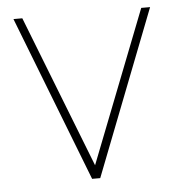

<svg xmlns="http://www.w3.org/2000/svg" viewBox="-44 -569 566 611"><g transform="rotate(-5 239.0 -264.0)"><path d="M429.2 -528.3H457.5L252 0H227.1L234.9 -31.2ZM243.7 -30.8 251.5 0H226.1L21 -528.3H49.3Z"/></g></svg>

Font: Heebo Thin
Style: Regular
Weight: 250
Designer: Oded Ezer
Foundry: Ezer Type House
Version: Version 3.100